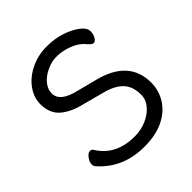

<svg xmlns="http://www.w3.org/2000/svg" viewBox="-201 -857 1018 1018"><g transform="rotate(-45 308.5 -347.5)"><path d="M300 24Q141 24 43 -87Q36 -94 36 -110Q36 -126 50.5 -145.5Q65 -165 79 -165Q92 -165 98 -155Q162 -51 302 -51Q350 -51 391 -69Q432 -87 457.5 -117Q483 -147 483 -184Q483 -246 449.5 -281Q416 -316 349 -333L233 -364Q158 -381 113.5 -418.5Q69 -456 69 -526Q69 -576 101 -620.5Q133 -665 188.5 -692Q244 -719 308 -719Q371 -719 420 -702Q469 -685 500 -661Q531 -637 531 -612Q531 -588 520.5 -571.5Q510 -555 500 -555Q490 -555 482.5 -562.5Q475 -570 469 -576Q436 -618 368 -636Q339 -644 305 -644Q270 -644 232.5 -626Q195 -608 173.5 -581Q152 -554 152 -523Q152 -461 262 -436L371 -408Q566 -358 566 -192Q566 -132 534.5 -82.5Q503 -33 444 -4.5Q385 24 300 24Z"/></g></svg>

Font: LXGW WenKai Lite
Style: Bold
Weight: 700
Designer: LXGW / Fontworks Inc.
Foundry: LXGW / Fontworks Inc.
Version: Version 1.330;April 28, 2024